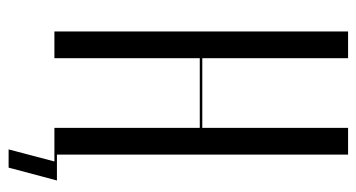

<svg xmlns="http://www.w3.org/2000/svg" viewBox="-216 -524 848 457"><g transform="rotate(90 208.5 -295.0)"><path d="M54.4 -699V0H118.1V-346H283.8V0H347.5V-699H283.8V-352H118.1V-699ZM378.5 109 409.1 -6H345.5V0H363.8L335.1 109Z"/></g></svg>

Font: Moniqa Black
Style: Regular
Weight: 900
Designer: Rajesh Rajput
Foundry: Rajesh Rajput
Version: Version 1.000